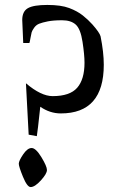

<svg xmlns="http://www.w3.org/2000/svg" viewBox="-20 -747 485 777"><path d="M70 -666Q70 -701 93 -714Q116 -727 171.5 -727Q227 -727 260 -714.5Q293 -702 315 -684.5Q337 -667 354 -648Q383 -615 387 -600Q400 -535 400 -485Q400 -288 226 -288Q182 -288 143 -315Q132 -212 129 -196L96 -202L85 -410Q146 -358 193 -358Q263 -358 292.5 -392Q322 -426 322 -493Q322 -525 314 -577.5Q306 -630 286.5 -647.5Q267 -665 231.5 -665Q196 -665 173.5 -660.5Q151 -656 138.5 -651Q126 -646 118 -634.5Q110 -623 108 -616Q106 -609 103.5 -594Q101 -579 99 -573H74Q70 -653 70 -666ZM104 10Q90 10 73 -31.5Q56 -73 56 -84.5Q56 -96 73.5 -122Q91 -148 108 -148Q125 -148 147.5 -111Q170 -74 170 -59Q170 -44 145.5 -17Q121 10 104 10Z"/></svg>

Font: Prociono
Style: Regular
Weight: 400
Designer: Barry Schwartz
Foundry: The Crud Factory
Version: Version 2.301